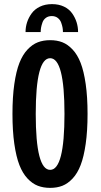

<svg xmlns="http://www.w3.org/2000/svg" viewBox="-20 -901 490 932"><path d="M104 -745.5Q104 -770 111.5 -793Q119 -816 133.8 -836.2Q148.5 -856.5 174 -868.8Q199.5 -881 232.5 -881Q265.5 -881 290.8 -868.8Q316 -856.5 330.2 -836.2Q344.5 -816 351.8 -793Q359 -770 359 -745.5H285.5Q285.5 -755.5 283.8 -766.2Q282 -777 277 -791Q272 -805 260.2 -814Q248.5 -823 231.5 -823Q214 -823 202.2 -814Q190.5 -805 185.8 -791Q181 -777 179.2 -766.2Q177.5 -755.5 177.5 -745.5ZM282.8 0.8Q256.5 11 223.5 11Q190.5 11 163.8 0.8Q137 -9.5 113.5 -34.5Q90 -59.5 74.2 -99.8Q58.5 -140 49.5 -202.8Q40.5 -265.5 40.5 -348Q40.5 -430.5 49.5 -493Q58.5 -555.5 74.2 -595.5Q90 -635.5 113.5 -660.5Q137 -685.5 163.8 -695.8Q190.5 -706 223.5 -706Q256.5 -706 282.8 -695.8Q309 -685.5 332.5 -660.5Q356 -635.5 371.5 -595.5Q387 -555.5 396 -493Q405 -430.5 405 -348Q405 -265.5 396 -202.8Q387 -140 371.5 -99.8Q356 -59.5 332.5 -34.5Q309 -9.5 282.8 0.8ZM223.5 -76.5Q293 -76.5 293 -348Q293 -618.5 223.5 -618.5Q153.5 -618.5 153.5 -348Q153.5 -76.5 223.5 -76.5Z"/></svg>

Font: League Mono Condensed Medium
Style: Regular
Weight: 500
Width: 1
Designer: Tyler Finck
Foundry: The League of Moveable Type / Tyler Finck
Version: Version 2.210